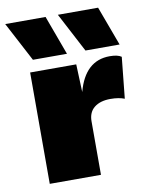

<svg xmlns="http://www.w3.org/2000/svg" viewBox="-115 -789 648 849"><g transform="rotate(-10 209.0 -365.0)"><path d="M213.9 -553.2H61L-32.2 -730H148.9ZM450.2 -553.2H296.9L204.1 -730H384.8ZM39.1 0V-500H246.1L251 -375Q287.1 -509.8 397.9 -509.8Q433.6 -509.8 450.2 -498L431.2 -313Q405.8 -323.2 368.2 -323.2Q322.3 -323.2 295.7 -302Q269 -280.8 269 -240.2V0Z"/></g></svg>

Font: Work Sans Black
Style: Regular
Weight: 900
Designer: Wei Huang
Foundry: Wei Huang
Version: Version 2.012